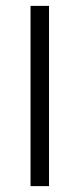

<svg xmlns="http://www.w3.org/2000/svg" viewBox="-20 -634 271 654"><path d="M84 -614H147V0H84Z"/></svg>

Font: Athiti
Style: Regular
Weight: 400
Designer: CadsonDemak Team
Foundry: CadsonDemak
Version: Version 1.033